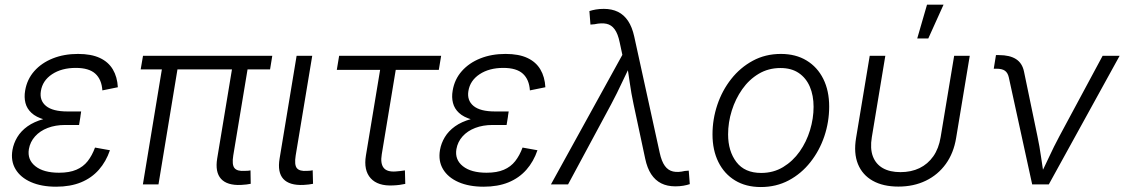

<svg xmlns="http://www.w3.org/2000/svg" viewBox="-20 -773 4714 805"><path d="M215.3 9.8Q153.8 9.8 109.9 -9.5Q65.9 -28.8 45.2 -63.5Q24.4 -98.1 32.2 -144Q37.1 -172.4 52.5 -198Q67.9 -223.6 95.2 -243.2Q122.6 -262.7 162.8 -273.9Q203.1 -285.2 257.3 -285.2H317.4L311.5 -249H252.4Q212.4 -249 179.9 -236.6Q147.5 -224.1 127 -201.2Q106.4 -178.2 101.1 -147.9Q93.8 -103.5 128.2 -76.2Q162.6 -48.8 227.5 -48.8Q271 -48.8 300 -61.3Q329.1 -73.7 347.7 -97.4Q366.2 -121.1 378.4 -154.3L440.9 -143.1Q424.8 -95.7 394.5 -61.3Q364.3 -26.9 319.6 -8.5Q274.9 9.8 215.3 9.8ZM254.4 -261.7Q201.2 -261.7 166.3 -271.7Q131.3 -281.7 112.1 -299.6Q92.8 -317.4 86.7 -341.3Q80.6 -365.2 85.4 -393.1Q93.3 -440.4 123.8 -474.9Q154.3 -509.3 201.4 -528.1Q248.5 -546.9 307.1 -546.9Q362.8 -546.9 398.7 -530Q434.6 -513.2 453.1 -481.9Q471.7 -450.7 474.1 -407.2L409.2 -394Q406.2 -439.9 379.6 -464.1Q353 -488.3 297.9 -488.3Q238.3 -488.3 198.2 -461.7Q158.2 -435.1 151.4 -391.1Q145 -351.6 173.1 -328.6Q201.2 -305.7 262.7 -305.7H320.3L313.5 -261.7Z M990.2 2.4Q932.1 4.9 906.7 -23.2Q881.3 -51.3 890.6 -108.4L958.5 -518.1H1023.9L958 -121.1Q951.7 -82.5 963.1 -68.4Q974.6 -54.2 1006.3 -56.6Q1015.6 -56.6 1020.3 -57.1Q1024.9 -57.6 1030.3 -58.6L1031.2 -2.4Q1023.9 -1 1013.2 0.5Q1002.4 2 990.2 2.4ZM579.1 0 664.6 -518.1H730L644.5 0ZM569.8 -481.9 579.6 -539.1H1121.6L1112.3 -481.9Z M1252 2.4Q1193.4 4.9 1168 -22.7Q1142.6 -50.3 1152.3 -108.4L1223.6 -539.1H1289.1L1219.7 -121.1Q1213.4 -82 1224.6 -68.1Q1235.8 -54.2 1267.6 -56.6Q1276.9 -57.1 1281.5 -57.4Q1286.1 -57.6 1291 -59.1L1292.5 -2.4Q1285.2 -1 1274.4 0.5Q1263.7 2 1252 2.4Z M1628.4 4.4Q1564.5 7.8 1534.2 -25.6Q1503.9 -59.1 1514.2 -121.1L1573.7 -480H1392.1L1401.9 -539.1H1829.6L1819.8 -480H1639.2L1580.6 -126Q1574.2 -87.9 1588.4 -69.6Q1602.5 -51.3 1639.6 -54.2Q1647.5 -54.7 1658 -55.9Q1668.5 -57.1 1677.7 -58.6L1679.2 -2Q1668 0.5 1655 2.2Q1642.1 3.9 1628.4 4.4Z M2007.8 9.8Q1946.3 9.8 1902.3 -9.5Q1858.4 -28.8 1837.6 -63.5Q1816.9 -98.1 1824.7 -144Q1829.6 -172.4 1845 -198Q1860.4 -223.6 1887.7 -243.2Q1915 -262.7 1955.3 -273.9Q1995.6 -285.2 2049.8 -285.2H2109.9L2104 -249H2044.9Q2004.9 -249 1972.4 -236.6Q1939.9 -224.1 1919.4 -201.2Q1898.9 -178.2 1893.6 -147.9Q1886.2 -103.5 1920.7 -76.2Q1955.1 -48.8 2020 -48.8Q2063.5 -48.8 2092.5 -61.3Q2121.6 -73.7 2140.1 -97.4Q2158.7 -121.1 2170.9 -154.3L2233.4 -143.1Q2217.3 -95.7 2187 -61.3Q2156.7 -26.9 2112.1 -8.5Q2067.4 9.8 2007.8 9.8ZM2046.9 -261.7Q1993.7 -261.7 1958.7 -271.7Q1923.8 -281.7 1904.5 -299.6Q1885.3 -317.4 1879.2 -341.3Q1873 -365.2 1877.9 -393.1Q1885.7 -440.4 1916.3 -474.9Q1946.8 -509.3 1993.9 -528.1Q2041 -546.9 2099.6 -546.9Q2155.3 -546.9 2191.2 -530Q2227.1 -513.2 2245.6 -481.9Q2264.2 -450.7 2266.6 -407.2L2201.7 -394Q2198.7 -439.9 2172.1 -464.1Q2145.5 -488.3 2090.3 -488.3Q2030.8 -488.3 1990.7 -461.7Q1950.7 -435.1 1943.8 -391.1Q1937.5 -351.6 1965.6 -328.6Q1993.7 -305.7 2055.2 -305.7H2112.8L2106 -261.7Z M2290 0 2589.4 -543 2578.1 -595.7Q2570.8 -631.3 2557.1 -650.1Q2543.5 -668.9 2522.7 -673.3Q2502 -677.7 2472.7 -671.4L2455.6 -669.9L2451.2 -726.6Q2462.9 -730.5 2478.3 -733.2Q2493.7 -735.8 2511.7 -735.8Q2545.4 -735.8 2570.8 -723.4Q2596.2 -710.9 2613.3 -685.3Q2630.4 -659.7 2639.2 -619.6L2746.1 -131.8Q2753.9 -96.2 2767.6 -77.4Q2781.2 -58.6 2802 -54Q2822.8 -49.3 2851.1 -56.2L2867.7 -57.6L2872.1 -1Q2860.8 2.9 2845.2 5.6Q2829.6 8.3 2811.5 8.3Q2777.3 8.3 2752.2 -4.4Q2727.1 -17.1 2710.2 -42.7Q2693.4 -68.4 2685.1 -107.9L2636.2 -336.9Q2626.5 -382.3 2620.4 -426Q2614.3 -469.7 2606.9 -512.7H2628.9Q2607.9 -470.2 2587.4 -426Q2566.9 -381.8 2543 -336.9L2361.8 0Z M3169.9 11.2Q3107.4 11.2 3062 -16.4Q3016.6 -43.9 2991.9 -93.8Q2967.3 -143.6 2967.3 -209.5Q2967.3 -272.9 2987.5 -333.3Q3007.8 -393.6 3045.7 -441.7Q3083.5 -489.7 3136.2 -518.3Q3189 -546.9 3253.9 -546.9Q3316.4 -546.9 3361.8 -519.3Q3407.2 -491.7 3431.9 -442.1Q3456.5 -392.6 3456.5 -326.2Q3456.5 -262.2 3436.3 -201.9Q3416 -141.6 3377.9 -93.3Q3339.8 -44.9 3287.1 -16.8Q3234.4 11.2 3169.9 11.2ZM3171.4 -47.9Q3222.7 -47.9 3263.4 -72.5Q3304.2 -97.2 3332.8 -137.7Q3361.3 -178.2 3376.2 -227.3Q3391.1 -276.4 3391.1 -325.2Q3391.1 -372.6 3375.5 -409.2Q3359.9 -445.8 3329.1 -466.8Q3298.3 -487.8 3252.4 -487.8Q3201.7 -487.8 3161.1 -463.6Q3120.6 -439.5 3092 -398.9Q3063.5 -358.4 3048.1 -309.1Q3032.7 -259.8 3032.7 -209.5Q3032.7 -139.2 3067.6 -93.5Q3102.5 -47.9 3171.4 -47.9Z M3746.6 9.3Q3682.6 9.3 3639.2 -15.1Q3595.7 -39.6 3577.1 -85.2Q3558.6 -130.9 3569.3 -194.8L3626.5 -539.1H3691.9L3635.3 -197.8Q3627.4 -150.4 3639.6 -117.7Q3651.9 -85 3681.4 -68.1Q3710.9 -51.3 3755.4 -51.3Q3800.3 -51.3 3835.2 -68.1Q3870.1 -85 3893.1 -117.7Q3916 -150.4 3923.8 -197.8L3980.5 -539.1H4045.9L3988.8 -194.8Q3978.5 -131.3 3945.6 -85.7Q3912.6 -40 3861.8 -15.4Q3811 9.3 3746.6 9.3ZM3825.7 -611.8 3866.7 -753.4H3936L3872.1 -611.8Z M4307.6 0 4209.5 -449.2Q4205.1 -468.3 4193.1 -476.6Q4181.2 -484.9 4158.2 -484.9H4146.5L4155.8 -542H4168.5Q4213.9 -542 4240 -525.1Q4266.1 -508.3 4273.4 -472.7L4329.6 -202.1Q4338.9 -158.2 4345 -114Q4351.1 -69.8 4357.9 -28.3H4336.4Q4357.9 -70.3 4378.2 -114.3Q4398.4 -158.2 4421.9 -202.1L4603 -539.1H4674.3L4377.4 0Z"/></svg>

Font: Inter 18pt Light
Style: Italic
Weight: 300
Italic angle: -9.3988°
Designer: Rasmus Andersson
Foundry: rsms
Version: Version 4.001;git-66647c0bb